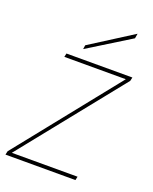

<svg xmlns="http://www.w3.org/2000/svg" viewBox="-157 -817 711 895"><g transform="rotate(20 198.5 -370.0)"><path d="M415 -540H88L84 -522H389L-14 -18L-18 0H329L333 -18H7L411 -522ZM157 -606 154 -586 364 -716 368 -740Z"/></g></svg>

Font: Poppins Devanagari Thin
Style: Italic
Weight: 100
Italic angle: -10°
Designer: Ninad Kale (Devanagari), Jonny Pinhorn (Latin)
Foundry: Indian Type Foundry
Version: 4.005